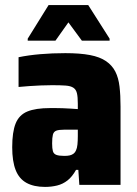

<svg xmlns="http://www.w3.org/2000/svg" viewBox="-20 -727 540 755"><path d="M157 8Q113 8 84 -8Q55 -24 41.5 -58.5Q28 -93 28 -148Q28 -208 41.5 -241.5Q55 -275 87.5 -288.5Q120 -302 177 -302Q186 -302 198.5 -302Q211 -302 226 -301.5Q241 -301 256.5 -300Q272 -299 286 -298V-319Q286 -346 282.5 -360.5Q279 -375 268.5 -382Q258 -389 238 -390.5Q218 -392 185 -392Q163 -392 140 -391Q117 -390 95 -388.5Q73 -387 53 -385V-502Q92 -510 138.5 -514Q185 -518 237 -518Q295 -518 334 -510.5Q373 -503 397 -486.5Q421 -470 433.5 -445.5Q446 -421 450 -386.5Q454 -352 454 -308V0H292L288 -59H279Q264 -32 245.5 -17.5Q227 -3 204.5 2.5Q182 8 157 8ZM233 -114Q246 -114 254.5 -116Q263 -118 269.5 -123Q276 -128 279 -136Q283 -144 284.5 -158.5Q286 -173 286 -192V-217H231Q211 -217 201 -213Q191 -209 188 -197.5Q185 -186 185 -163Q185 -143 188 -132.5Q191 -122 201.5 -118Q212 -114 233 -114ZM89 -567V-575L171 -707H327L411 -575V-567H302L249 -639L198 -567Z"/></svg>

Font: Saira SemiCondensed ExtraBold
Style: Regular
Weight: 800
Width: 4
Designer: Hector Gatti with collaboration of the Omnibus-Type team
Foundry: Omnibus-Type
Version: Version 1.101